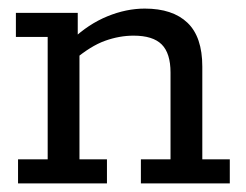

<svg xmlns="http://www.w3.org/2000/svg" viewBox="-20 -427 572 447"><path d="M22 0V-56H91V-341H17V-397H161V-339L148 -335Q186 -371 230 -389Q274 -407 317 -407Q382 -407 416.5 -374Q451 -341 451 -272V-56H515V0H308V-56H377V-258Q377 -303 356.5 -323.5Q336 -344 291 -344Q258 -344 224.5 -332Q191 -320 152 -287L165 -315V-56H229V0Z"/></svg>

Font: Rokkitt SemiBold
Style: Regular
Weight: 400
Version: Version 3.103